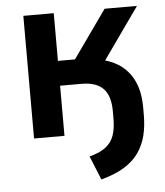

<svg xmlns="http://www.w3.org/2000/svg" viewBox="-51 -549 676 786"><g transform="rotate(-5 287.0 -156.5)"><path d="M334 191 294 93Q337 82 361 63.5Q385 45 395 16.5Q405 -12 405 -55V-83Q405 -147 376 -176.5Q347 -206 287 -206H199V0H74V-504H199V-308H269L408 -504H541L362 -251L311 -303Q380 -303 429 -278.5Q478 -254 504 -206.5Q530 -159 530 -89V-56Q530 -11 520.5 27.5Q511 66 489 97.5Q467 129 429 152.5Q391 176 334 191Z"/></g></svg>

Font: Nunitoga
Style: Bold
Weight: 700
Designer: Vernon Adams
Foundry: Vernon Adams
Version: Version 1.0